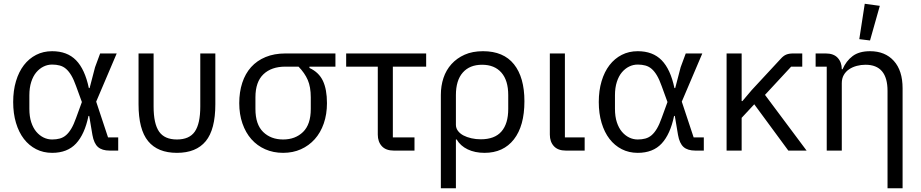

<svg xmlns="http://www.w3.org/2000/svg" viewBox="-20 -800 4895 1020"><path d="M608 0H563Q522 0 500.5 -19Q479 -38 471 -83L454 -184H450Q430 -87 384 -37.5Q338 12 257 12Q210 12 172 -7.5Q134 -27 107 -62Q80 -97 65 -147Q50 -197 50 -258Q50 -319 65 -369Q80 -419 107 -454Q134 -489 172 -508.5Q210 -528 257 -528Q337 -528 384 -480Q431 -432 452 -332H456L485 -443L512 -516H600L491 -260L554 -70H608ZM257 -59Q279 -59 297.5 -64Q316 -69 331 -82Q346 -95 359 -117Q372 -139 384 -173L415 -258L384 -343Q372 -377 359 -399Q346 -421 331 -434Q316 -447 297.5 -452Q279 -457 257 -457Q233 -457 211.5 -446.5Q190 -436 173 -416Q156 -396 146 -365Q136 -334 136 -294V-222Q136 -181 146 -150.5Q156 -120 173 -100Q190 -80 211.5 -69.5Q233 -59 257 -59Z M796 -234Q796 -143 825 -101Q854 -59 920 -59Q986 -59 1015 -101Q1044 -143 1044 -234V-516H1124V-246Q1124 -112 1073 -50Q1022 12 920 12Q818 12 767 -50Q716 -112 716 -246V-516H796Z M1624 -446V-439Q1674 -416 1695.5 -370.5Q1717 -325 1717 -252Q1717 -193 1700 -144Q1683 -95 1652 -60.5Q1621 -26 1578.5 -7Q1536 12 1484 12Q1432 12 1389 -7Q1346 -26 1315.5 -60.5Q1285 -95 1268 -144Q1251 -193 1251 -252Q1251 -311 1267 -360Q1283 -409 1314 -443.5Q1345 -478 1391 -497Q1437 -516 1496 -516H1762V-446ZM1496 -446Q1422 -446 1379.5 -405.5Q1337 -365 1337 -283V-221Q1337 -139 1378 -99Q1419 -59 1484 -59Q1549 -59 1590 -99Q1631 -139 1631 -221V-283Q1631 -338 1615 -375Q1599 -412 1566 -446Z M2072 0Q2030 0 2008.5 -23.5Q1987 -47 1987 -85V-446H1819V-516H2244V-446H2067V-70H2182V0Z M2322 -296Q2322 -344 2336 -386Q2350 -428 2378.5 -459.5Q2407 -491 2448.5 -509.5Q2490 -528 2546 -528Q2655 -528 2710.5 -458.5Q2766 -389 2766 -262Q2766 -131 2710 -59.5Q2654 12 2554 12Q2503 12 2464.5 -6.5Q2426 -25 2406 -59H2402V200H2322ZM2534 -60Q2608 -60 2644 -101.5Q2680 -143 2680 -221V-295Q2680 -373 2643.5 -414.5Q2607 -456 2541 -456Q2475 -456 2438.5 -414.5Q2402 -373 2402 -295V-137Q2402 -119 2413 -104.5Q2424 -90 2442 -80.5Q2460 -71 2484 -65.5Q2508 -60 2534 -60Z M3086 0H2986Q2944 0 2922.5 -23.5Q2901 -47 2901 -85V-516H2981V-70H3086Z M3719 0H3674Q3633 0 3611.5 -19Q3590 -38 3582 -83L3565 -184H3561Q3541 -87 3495 -37.5Q3449 12 3368 12Q3321 12 3283 -7.5Q3245 -27 3218 -62Q3191 -97 3176 -147Q3161 -197 3161 -258Q3161 -319 3176 -369Q3191 -419 3218 -454Q3245 -489 3283 -508.5Q3321 -528 3368 -528Q3448 -528 3495 -480Q3542 -432 3563 -332H3567L3596 -443L3623 -516H3711L3602 -260L3665 -70H3719ZM3368 -59Q3390 -59 3408.5 -64Q3427 -69 3442 -82Q3457 -95 3470 -117Q3483 -139 3495 -173L3526 -258L3495 -343Q3483 -377 3470 -399Q3457 -421 3442 -434Q3427 -447 3408.5 -452Q3390 -457 3368 -457Q3344 -457 3322.5 -446.5Q3301 -436 3284 -416Q3267 -396 3257 -365Q3247 -334 3247 -294V-222Q3247 -181 3257 -150.5Q3267 -120 3284 -100Q3301 -80 3322.5 -69.5Q3344 -59 3368 -59Z M3987 -246 3920 -174V0H3840V-516H3920V-263H3924L3974 -322L4127 -487Q4142 -504 4157 -510Q4172 -516 4193 -516H4242V-446H4183L4044 -296L4265 0H4168Z M4372 0V-446H4313V-516H4367Q4409 -516 4430.5 -492.5Q4452 -469 4452 -432H4456Q4475 -476 4509.5 -502Q4544 -528 4602 -528Q4682 -528 4728.5 -476.5Q4775 -425 4775 -331V200H4695V-317Q4695 -456 4578 -456Q4554 -456 4531.5 -450Q4509 -444 4491 -432Q4473 -420 4462.5 -401.5Q4452 -383 4452 -358V0ZM4602 -585 4545 -592 4574 -780 4654 -769Z"/></svg>

Font: IBM Plex Sans
Style: Regular
Weight: 400
Designer: Mike Abbink, Paul van der Laan, Pieter van Rosmalen
Foundry: Bold Monday
Version: Version 3.005